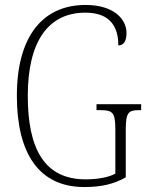

<svg xmlns="http://www.w3.org/2000/svg" viewBox="-20 -744 599 774"><path d="M320 10C389 10 439 -2 487 -29V-221C487 -291 498 -300 541 -300H549V-324H369V-300H384C434 -300 445 -291 445 -222V-44C418 -29 373 -21 325 -21C159 -21 92 -144 92 -358C92 -576 174 -693 324 -693C425 -693 457 -635 457 -561C477 -561 490 -576 490 -611C490 -666 440 -724 325 -724C151 -724 48 -596 48 -358C48 -128 135 10 320 10Z"/></svg>

Font: Noto Serif Georgian Condensed ExtraLight
Style: Regular
Weight: 200
Width: 3
Designer: Monotype Design Team, Akaki Razmadze
Foundry: Google LLC
Version: Version 2.003